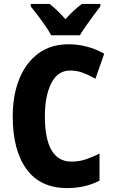

<svg xmlns="http://www.w3.org/2000/svg" viewBox="-20 -950 579 980"><path d="M338 -590Q275 -590 242 -525.5Q209 -461 209 -355Q209 -242 243 -183.5Q277 -125 345 -125Q382 -125 417 -136.5Q452 -148 488 -166V-28Q415 10 323 10Q186 10 115.5 -86.5Q45 -183 45 -356Q45 -464 78.5 -547Q112 -630 175.5 -677Q239 -724 330 -724Q426 -724 512 -676L467 -548Q436 -566 404.5 -578Q373 -590 338 -590ZM241 -770Q231 -790 212 -817.5Q193 -845 172.5 -872Q152 -899 137 -917V-930H233Q272 -900 314 -852Q337 -878 357.5 -896.5Q378 -915 398 -930H492V-917Q477 -898 457.5 -871.5Q438 -845 419 -818Q400 -791 388 -770Z"/></svg>

Font: Noto Sans Myanmar Condensed ExtraBold
Style: Regular
Weight: 800
Width: 3
Designer: Monotype Design Team
Foundry: Monotype Imaging Inc.
Version: Version 2.107; ttfautohint (v1.8.4.7-5d5b)